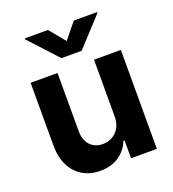

<svg xmlns="http://www.w3.org/2000/svg" viewBox="-137 -855 871 967"><g transform="rotate(-20 298.5 -371.5)"><path d="M396.8 -530.3H540.6V0H402.3V-95.9H396.5Q377.6 -48.5 336.1 -20.8Q294.7 6.8 235.9 6.8Q182.9 6.8 142.4 -17.3Q101.9 -41.4 79.4 -86.6Q56.9 -131.8 56.9 -192.8V-530.3H201.1V-218Q201.1 -187 212.4 -163.9Q223.8 -140.8 244.9 -128.3Q266 -115.7 293.7 -115.7Q321.5 -115.7 345 -128.5Q368.5 -141.3 382.7 -166.5Q396.8 -191.8 396.8 -226.1ZM299.5 -665.7 368.5 -750.4H492.8V-745L353.6 -593.8H245.3L106.1 -745V-750.4H230Z"/></g></svg>

Font: WEMIX Pretendard Variable
Style: Regular
Weight: 400
Designer: Base glyphs from Inter by Rasmus Andersson; Hangeul glyphs from Noto Sans CJK(Source Han Sans) by Jang Soo-young and Kan
Foundry: Kil Hyung-jin
Version: Version 1.000;Glyphs 3.2 (3208)